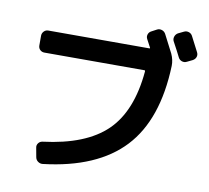

<svg xmlns="http://www.w3.org/2000/svg" viewBox="-92 -941 1184 1088"><g transform="rotate(10 500.0 -397.5)"><path d="M122.1 -580.1Q107.4 -580.1 97.2 -589.8Q86.9 -599.6 86.9 -615.2V-670.9Q86.9 -685.5 97.2 -696.3Q107.4 -707 122.1 -707H704.1Q709 -707 707 -710.9Q703.1 -717.8 694.8 -733.9Q686.5 -750 682.6 -756.8Q675.8 -769.5 680.2 -783.2Q684.6 -796.9 698.2 -803.7L727.5 -819.3Q740.2 -826.2 754.9 -821.8Q769.5 -817.4 777.3 -803.7L831.1 -699.2Q846.7 -665 845.7 -630.9Q835 -319.3 682.6 -156.2Q530.3 6.8 222.7 43Q208 44.9 195.3 36.1Q182.6 27.3 179.7 11.7L169.9 -42Q167 -55.7 175.8 -67.4Q184.6 -79.1 199.2 -81.1Q444.3 -111.3 563 -226.6Q681.6 -341.8 702.1 -574.2Q702.1 -580.1 698.2 -580.1ZM928.7 -819.3 973.6 -732.4Q980.5 -718.8 976.1 -705.6Q971.7 -692.4 958 -684.6L925.8 -668.9Q912.1 -662.1 897.9 -667Q883.8 -671.9 877 -685.5Q863.3 -713.9 833 -769.5Q826.2 -782.2 830.6 -796.4Q835 -810.5 847.7 -818.4L879.9 -834Q893.6 -840.8 907.7 -836.4Q921.9 -832 928.7 -819.3Z"/></g></svg>

Font: Rounded-L Mgen+ 1m bold
Style: Bold
Weight: 700
Designer: [Source Han Sans]
Ryoko NISHIZUKA  (kana & ideographs); Paul D. Hunt (Latin, Greek & Cyrillic); Wenlong ZHANG  (bopomofo
Version: Version 1.059.20150602